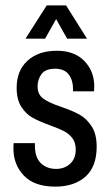

<svg xmlns="http://www.w3.org/2000/svg" viewBox="-20 -684 416 715"><path d="M230 -540 189 -613 148 -540H75L154 -664H226L304 -540ZM331 -362 330 -344H252V-353Q252 -385 236 -406.5Q220 -428 185 -428Q149 -428 134.5 -408Q120 -388 120 -362Q120 -332 141.5 -316.5Q163 -301 208 -286Q249 -272 275.5 -257.5Q302 -243 321 -214Q340 -185 340 -138Q340 -63 298 -26Q256 11 186 11Q108 11 69 -30Q30 -71 30 -131Q30 -142 30.5 -146Q31 -150 31 -151H110V-141Q110 -98 132 -76.5Q154 -55 189 -55Q220 -55 241 -74Q262 -93 262 -127Q262 -153 249.5 -169.5Q237 -186 218.5 -195.5Q200 -205 167 -217Q126 -232 101.5 -245.5Q77 -259 59.5 -286Q42 -313 42 -357Q42 -421 82.5 -458Q123 -495 192 -495Q257 -495 294 -457Q331 -419 331 -362Z"/></svg>

Font: Pragati Narrow
Style: Regular
Weight: 400
Designer: Hector Gatti, Marcela Romero, Pablo Cosgaya and Nicolas Silva
Foundry: Omnibus-Type
Version: Version 1.010; ttfautohint (v1.3)